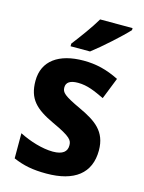

<svg xmlns="http://www.w3.org/2000/svg" viewBox="-117 -836 684 915"><g transform="rotate(15 225.0 -378.0)"><path d="M421 -756V-766H261C235 -721 191 -662 158 -619V-606H254C304 -644 387 -719 421 -756ZM417 -161C417 -255 360 -293 279 -331C193 -371 180 -384 180 -409C180 -434 199 -447 238 -447C285 -447 323 -429 370 -407L412 -513C352 -543 298 -556 237 -556C115 -556 39 -503 39 -404C39 -315 80 -275 172 -232C268 -188 275 -173 275 -147C275 -118 255 -99 206 -99C154 -99 90 -119 39 -145V-21C90 1 136 10 203 10C341 10 417 -48 417 -161Z"/></g></svg>

Font: Noto Sans Gurmukhi SemiCondensed
Style: Bold
Weight: 700
Width: 4
Designer: Jelle Bosma - Monotype Design Team
Foundry: Monotype Imaging Inc.
Version: Version 2.004